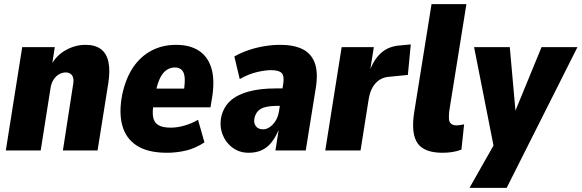

<svg xmlns="http://www.w3.org/2000/svg" viewBox="-20 -725 2802 925"><path d="M8 0 87 -498H244L230 -408H224Q250 -457 296 -483Q342 -509 392 -509Q439 -509 466.5 -488Q494 -467 502.5 -426Q511 -385 502 -326L450 0H283L331 -310Q336 -336 332.5 -349.5Q329 -363 319.5 -369.5Q310 -376 297 -376Q280 -376 264.5 -367Q249 -358 238.5 -342Q228 -326 224 -304L176 0Z M785 11Q692 11 639 -23.5Q586 -58 569 -121Q552 -184 569 -270Q586 -349 622 -401.5Q658 -454 710.5 -481.5Q763 -509 828 -509Q894 -509 937 -481.5Q980 -454 997.5 -399.5Q1015 -345 1003 -262L994 -208H700L714 -298H881L865 -282Q872 -328 869.5 -353Q867 -378 854.5 -389Q842 -400 823 -400Q799 -400 780 -386Q761 -372 748 -342Q735 -312 726 -263L720 -225Q713 -185 718 -159.5Q723 -134 743.5 -122Q764 -110 803 -110Q834 -110 869 -120Q904 -130 934 -148L965 -39Q919 -9 873.5 1Q828 11 785 11Z M1178 11Q1134 11 1101 -13Q1068 -37 1052.5 -76.5Q1037 -116 1046 -162Q1057 -209 1089 -238.5Q1121 -268 1176 -283.5Q1231 -299 1310 -299H1360L1347 -215H1318Q1284 -215 1260.5 -209.5Q1237 -204 1224 -191Q1211 -178 1206 -156Q1201 -134 1212 -118Q1223 -102 1248 -102Q1263 -102 1278.5 -112Q1294 -122 1306.5 -141Q1319 -160 1324 -188L1345 -325Q1350 -360 1336.5 -373.5Q1323 -387 1286 -387Q1257 -387 1217 -377.5Q1177 -368 1135 -344L1109 -453Q1145 -473 1182 -485Q1219 -497 1256.5 -503Q1294 -509 1330 -509Q1395 -509 1437 -488.5Q1479 -468 1496 -423Q1513 -378 1502 -305L1453 0H1307L1322 -96H1321Q1307 -63 1287.5 -38.5Q1268 -14 1241 -1.5Q1214 11 1178 11Z M1547 0 1626 -498H1781L1762 -378H1759Q1779 -436 1815 -469Q1851 -502 1906 -506L1959 -511L1945 -364L1853 -355Q1829 -353 1809.5 -341Q1790 -329 1776 -306Q1762 -283 1756 -246L1717 0Z M2112 11Q2024 11 1992 -34.5Q1960 -80 1975 -181L2059 -705H2227L2144 -188Q2142 -166 2143 -151.5Q2144 -137 2153 -129Q2162 -121 2178 -121Q2189 -121 2200 -123Q2211 -125 2216 -126L2203 -4Q2181 4 2159 7.5Q2137 11 2112 11Z M2242 180 2361 -30 2368 29 2264 -498H2436L2466 -162H2451L2589 -498H2762L2421 180Z"/></svg>

Font: Nunito Sans 10pt Condensed Black
Style: Italic
Weight: 900
Width: 3
Italic angle: -9°
Designer: Vernon Adams
Foundry: Vernon Adams
Version: Version 3.101;gftools[0.9.27]